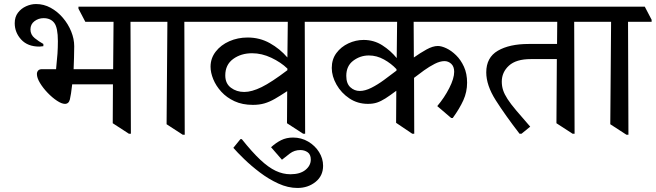

<svg xmlns="http://www.w3.org/2000/svg" viewBox="-20 -653 3251 952"><path d="M188 -310H258Q263 -357 265 -387Q267 -417 267 -449Q267 -516 249 -539.5Q231 -563 196 -563Q171 -563 151 -548Q131 -533 131 -507Q131 -481 152 -464Q173 -447 195 -435V-424Q185 -423 180.5 -422.5Q176 -422 175 -422Q117 -422 85 -457Q53 -492 53 -538Q53 -569 69 -590Q85 -611 109.5 -622Q134 -633 159 -633Q197 -633 231 -614.5Q265 -596 291.5 -565Q318 -534 333 -497Q348 -460 348 -424Q348 -398 347 -367Q346 -336 345 -310H541L543 -545H403L369 -610V-620H710L744 -555V-545H627L629 10H619L539 -42L540 -235H338Q332 -182 326.5 -160Q321 -138 302 -138Q286 -138 262.5 -153.5Q239 -169 216 -193Q193 -217 178 -242Q163 -267 163 -286Q163 -296 169 -303Q175 -310 188 -310Z M1011 -545H894L896 15H886L806 -37L810 -545H722L688 -610V-620H977L1011 -555Z M1234 -133Q1182 -133 1143 -151Q1104 -169 1077.5 -198Q1051 -227 1037.5 -260Q1024 -293 1024 -322Q1024 -364 1049.5 -397Q1075 -430 1117 -448.5Q1159 -467 1208 -467Q1268 -467 1318 -439Q1368 -411 1405 -368L1407 -545H989L955 -610V-620H1574L1608 -555V-545H1491L1493 10H1483L1403 -42L1404 -201Q1369 -178 1343 -163Q1317 -148 1291.5 -140.5Q1266 -133 1234 -133ZM1405 -313Q1373 -344 1325.5 -366.5Q1278 -389 1230 -389Q1175 -389 1136 -360.5Q1097 -332 1097 -279Q1097 -239 1125 -218Q1153 -197 1191 -197Q1228 -197 1277 -221Q1326 -245 1405 -305Z M1378 139 1324 77Q1348 55 1374 42Q1400 29 1433 29Q1474 29 1508 49Q1542 69 1562 101Q1582 133 1582 169Q1582 219 1544.5 249Q1507 279 1455 279Q1408 279 1360 257Q1312 235 1268.5 202Q1225 169 1190.5 135.5Q1156 102 1137 80L1172 37H1179Q1230 101 1270.5 139Q1311 177 1347 194Q1383 211 1420 211Q1468 211 1494.5 189.5Q1521 168 1521 138Q1521 113 1505.5 102Q1490 91 1469 91Q1440 91 1417.5 108Q1395 125 1378 139Z M2225 -68H2217L2148 -127Q2183 -168 2207.5 -216Q2232 -264 2232 -297Q2232 -323 2217.5 -336.5Q2203 -350 2184 -350Q2162 -350 2135.5 -336.5Q2109 -323 2082.5 -304Q2056 -285 2033 -267L2034 10H2024L1944 -44L1945 -203Q1913 -179 1891 -165Q1869 -151 1849.5 -144.5Q1830 -138 1804 -138Q1753 -138 1712.5 -165Q1672 -192 1648.5 -233.5Q1625 -275 1625 -316Q1625 -359 1648 -390Q1671 -421 1707.5 -438Q1744 -455 1783 -455Q1834 -455 1875.5 -428.5Q1917 -402 1947 -365L1949 -545H1586L1552 -610V-620H2337L2371 -555V-545H2031L2032 -368Q2063 -390 2094.5 -407.5Q2126 -425 2151 -425Q2169 -425 2193.5 -413.5Q2218 -402 2241.5 -379Q2265 -356 2280.5 -322Q2296 -288 2296 -243Q2296 -197 2277.5 -156Q2259 -115 2225 -68ZM1946 -303V-310Q1920 -338 1884 -358Q1848 -378 1809 -378Q1766 -378 1731.5 -352Q1697 -326 1697 -277Q1697 -239 1717 -220.5Q1737 -202 1764 -202Q1790 -202 1821 -217.5Q1852 -233 1884 -256.5Q1916 -280 1946 -303Z M2566 10H2556Q2485 -82 2438 -156Q2391 -230 2391 -294Q2391 -368 2448.5 -401.5Q2506 -435 2601 -435H2742L2743 -545H2349L2315 -610V-620H2910L2944 -555V-545H2827L2829 10H2819L2739 -42L2741 -360H2612Q2539 -360 2503.5 -327.5Q2468 -295 2468 -248Q2468 -226 2474.5 -206Q2481 -186 2496.5 -162Q2512 -138 2539.5 -105.5Q2567 -73 2609 -25Z M3211 -545H3094L3096 15H3086L3006 -37L3010 -545H2922L2888 -610V-620H3177L3211 -555Z"/></svg>

Font: Tiro Devanagari Marathi
Style: Regular
Weight: 400
Designer: Devanagari: John Hudson & Fiona Ross. Latin: John Hudson.
Foundry: Tiro Typeworks Ltd.
Version: Version 1.52